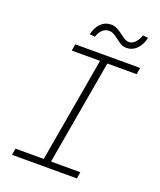

<svg xmlns="http://www.w3.org/2000/svg" viewBox="-160 -989 907 1088"><g transform="rotate(20 293.5 -445.0)"><path d="M168 -710.9 161.6 -670.9H332L222.2 -39.6H51.8L45.4 0H436.5L442.9 -39.6H266.1L376 -670.9H552.7L559.1 -710.9ZM543 -886.2 510.7 -889.6Q507.8 -878.9 502 -867.7Q496.1 -856.4 487.3 -846.7Q480 -837.9 470.7 -832.8Q461.4 -827.6 450.7 -827.1Q432.6 -827.1 418 -837.2Q403.3 -847.2 388.2 -858.4Q373.5 -869.1 358.2 -877.4Q342.8 -885.7 322.3 -885.7Q301.8 -885.7 285.6 -878.2Q269.5 -870.6 257.3 -857.4Q245.1 -844.2 237.3 -827.4Q229.5 -810.5 225.6 -792.5L257.8 -789.6Q261.7 -801.3 267.1 -811.8Q272.5 -822.3 280.8 -830.1Q288.1 -838.4 298.3 -843.3Q308.6 -848.1 322.3 -848.6Q339.4 -848.6 354.5 -839.4Q369.6 -830.1 383.8 -819.3Q397.5 -808.1 412.4 -799.6Q427.2 -791 445.8 -791Q466.3 -791 482.7 -799.1Q499 -807.1 511.2 -820.8Q523.4 -834 531.2 -851.1Q539.1 -868.2 543 -886.2Z"/></g></svg>

Font: Roboto Mono ExtraLight
Style: Italic
Weight: 250
Italic angle: -10°
Monospace: yes
Designer: Google
Version: Version 3.000